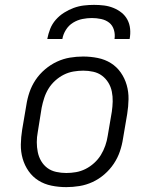

<svg xmlns="http://www.w3.org/2000/svg" viewBox="-20 -760 640 788"><path d="M252 8Q221 8 191.5 2Q162 -4 138 -19Q114 -34 97.5 -57.5Q81 -81 73 -109Q65 -137 65.5 -167Q66 -197 71 -228L88 -328Q92 -355 101 -381.5Q110 -408 126 -432Q142 -456 165 -475.5Q188 -495 214 -507Q240 -519 267 -523.5Q294 -528 321 -528Q352 -528 381.5 -522Q411 -516 435 -501Q459 -486 475.5 -462.5Q492 -439 500 -411Q508 -383 507.5 -353Q507 -323 502 -292L485 -192Q481 -165 472 -138.5Q463 -112 447 -88Q431 -64 408.5 -44.5Q386 -25 360 -13Q334 -1 306.5 3.5Q279 8 252 8ZM252 -50Q272 -50 292 -53.5Q312 -57 331 -66.5Q350 -76 366.5 -91Q383 -106 394 -124Q405 -142 412 -162Q419 -182 422 -202L439 -302Q442 -323 442.5 -343.5Q443 -364 439 -384Q435 -404 424.5 -421Q414 -438 398.5 -449.5Q383 -461 363 -465.5Q343 -470 322 -470Q302 -470 281.5 -466.5Q261 -463 242 -453.5Q223 -444 206.5 -429Q190 -414 179 -396Q168 -378 161.5 -358Q155 -338 151 -318L135 -218Q131 -197 131 -176.5Q131 -156 135 -136Q139 -116 149 -99Q159 -82 174.5 -70.5Q190 -59 210.5 -54.5Q231 -50 252 -50ZM174 -600Q178 -621 186 -641.5Q194 -662 209 -679Q224 -696 243 -708Q262 -720 282.5 -727.5Q303 -735 324 -737.5Q345 -740 366 -740Q387 -740 407 -737.5Q427 -735 445.5 -727.5Q464 -720 479 -708Q494 -696 503 -679Q512 -662 514 -641.5Q516 -621 512 -600H450Q453 -619 447.5 -637.5Q442 -656 428 -667Q414 -678 395 -682Q376 -686 357 -686Q338 -686 318 -682Q298 -678 280 -667Q262 -656 250.5 -637.5Q239 -619 236 -600Z"/></svg>

Font: Iosevka HT Light Extended
Style: Italic
Weight: 300
Width: 7
Italic angle: -9°
Monospace: yes
Designer: Belleve Invis
Foundry: Belleve Invis
Version: Version 32.3.0; ttfautohint (v1.8.4)